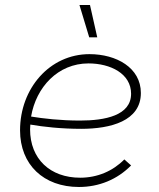

<svg xmlns="http://www.w3.org/2000/svg" viewBox="-20 -740 636 766"><path d="M295 6C375 6 448 -24 503 -80L476 -104C431 -58 369 -31 300 -31C180 -31 100 -106 100 -224L101 -243C153 -234 224 -226 304 -226C421 -226 542 -257 542 -369C542 -470 444 -524 337 -524C178 -524 60 -387 60 -220C60 -83 154 6 295 6ZM336 -591H368L339 -720H297ZM104 -275C124 -392 211 -487 333 -487C421 -487 503 -446 503 -366C503 -279 399 -259 299 -259C222 -259 153 -267 104 -275Z"/></svg>

Font: Fixel Display 20240404 ExLight
Style: Italic
Weight: 200
Italic angle: -10°
Designer: AlfaBravo + MacPaw
Foundry: Kyrylo Tkachov, Marchela Mozhyna, Serhii Makarenko, Maria Weinstein, Zakhar Kryvoshyya
Version: Version 1.211;Glyphs 3.2 (3225)